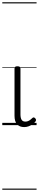

<svg xmlns="http://www.w3.org/2000/svg" viewBox="-20 -1095 340 1680"><path d="M192 17Q151 17 129 -8Q107 -33 107 -82V-496Q107 -506 113 -510.5Q119 -515 132 -515Q146 -515 152.5 -510.5Q159 -506 159 -496V-94Q159 -63 169 -47Q179 -31 202 -31Q213 -31 223 -34.5Q233 -38 243 -45Q253 -52 263 -62Q268 -68 275 -67.5Q282 -67 288 -60Q294 -54 295 -47.5Q296 -41 292 -34Q281 -19 264.5 -7.5Q248 4 229.5 10.5Q211 17 192 17ZM0 555H300V565H0ZM0 -20H300V0H0ZM0 -505H300V-500H0ZM0 -1075H300V-1065H0Z"/></svg>

Font: Playwrite AR Guides
Style: Regular
Weight: 400
Designer: Veronika Burian, José Scaglione
Foundry: TypeTogether
Version: Version 1.003